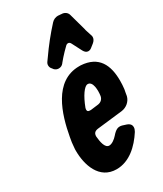

<svg xmlns="http://www.w3.org/2000/svg" viewBox="-216 -944 873 1031"><g transform="rotate(-30 221.0 -429.0)"><path d="M222 -635C234 -650 247 -664 262 -680L285 -703C290 -708 295 -710 300 -710C307 -710 312 -706 316 -698L347 -638C354 -625 363 -618 374 -618C382 -618 389 -621 396 -627L415 -642C426 -651 432 -662 432 -673C432 -678 431 -682 429 -687L420 -715C418 -721 416 -727 415 -734L387 -835C383 -851 368 -862 351 -863C346 -863 343 -863 341 -864H333L329 -865C312 -865 298 -859 287 -847C244 -800 204 -750 168 -698L155 -680C150 -673 148 -667 148 -660C148 -651 151 -643 158 -636L164 -628C171 -621 180 -617 190 -617C202 -617 212 -622 219 -631ZM373 -118C378 -127 381 -135 381 -142C381 -149 381 -165 356 -174L331 -182C326 -183 322 -184 318 -184C306 -184 292 -181 269 -154C256 -139 235 -123 218 -123C191 -123 184 -167 181 -200C181 -220 190 -229 210 -232L367 -250C399 -254 425 -277 432 -306C435 -321 436 -333 439 -345C441 -362 442 -379 442 -396C442 -493 408 -566 300 -573H290C133 -573 80 -396 57 -269C53 -249 50 -228 49 -208C48 -201 48 -195 48 -189C48 -100 82 7 189 7C268 7 330 -51 373 -118ZM310 -377C307 -360 295 -347 276 -344L228 -338C217 -338 206 -338 206 -352C206 -355 207 -359 208 -363C231 -424 261 -467 281 -467H282C313 -467 315 -411 310 -377Z"/></g></svg>

Font: Bangerz
Style: Bold
Weight: 700
Designer: vernon adams
Foundry: Vernon Adams
Version: Version 2.10;December 28, 2023;FontCreator 13.0.0.2683 64-bi